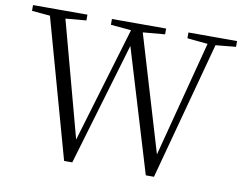

<svg xmlns="http://www.w3.org/2000/svg" viewBox="-79 -833 1203 949"><g transform="rotate(10 522.5 -359.0)"><path d="M298 7 94 -725H172L347 -75H329L333 -90L523 -725H559L754 -72H737L740 -88L906 -725H946L749 7H708L513 -639H531L526 -624L339 7ZM13 -696V-725H286V-696L159 -685H137ZM409 -696V-725H681V-696L556 -685H530ZM793 -696V-725H1037V-696L924 -685H905Z"/></g></svg>

Font: Noto Serif KR ExtraLight Light
Style: Regular
Weight: 300
Version: Version 2.003-H1;hotconv 1.1.1;makeotfexe 2.6.0